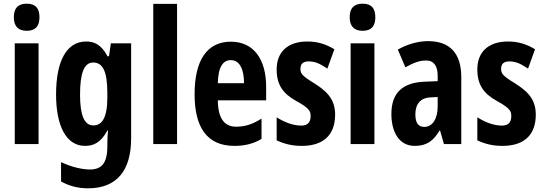

<svg xmlns="http://www.w3.org/2000/svg" viewBox="-20 -781 2949 1041"><path d="M125 -761C77 -761 55 -736 55 -687C55 -639 79 -614 125 -614C172 -614 194 -639 194 -687C194 -735 174 -761 125 -761ZM189 -546H60V0H189Z M447 -556C341 -556 284 -450 284 -269C284 -98 339 10 441 10C487 10 526 -7 562 -73H566C563 -51 562 -22 562 5V12C562 107 529 138 466 138C429 138 370 126 311 98V203C359 229 405 240 457 240C615 240 691 142 691 -31V-546H581L571 -476H563C529 -539 492 -556 447 -556ZM485 -442C535 -442 562 -399 562 -276V-253C562 -142 533 -101 486 -101C437 -101 414 -156 414 -268C414 -387 437 -442 485 -442Z M940 0V-760H811V0Z M1232 -555C1103 -555 1035 -455 1035 -270C1035 -98 1097 10 1251 10C1305 10 1354 -1 1398 -28V-138C1349 -107 1308 -94 1260 -94C1196 -94 1162 -140 1161 -237H1423V-310C1423 -460 1355 -555 1232 -555ZM1231 -455C1279 -455 1303 -407 1303 -330H1161C1163 -421 1191 -455 1231 -455Z M1797 -160C1797 -249 1744 -291 1683 -330C1615 -371 1609 -384 1609 -408C1609 -434 1623 -448 1653 -448C1697 -448 1721 -430 1755 -409L1793 -514C1743 -544 1697 -556 1646 -556C1541 -556 1480 -500 1480 -405C1480 -322 1513 -274 1587 -233C1666 -190 1664 -173 1664 -149C1664 -118 1647 -100 1614 -100C1564 -100 1516 -122 1480 -145V-20C1523 0 1565 10 1616 10C1727 10 1797 -43 1797 -160Z M1946 -761C1898 -761 1876 -736 1876 -687C1876 -639 1900 -614 1946 -614C1993 -614 2015 -639 2015 -687C2015 -735 1995 -761 1946 -761ZM2010 -546H1881V0H2010Z M2301 -558C2246 -558 2187 -541 2137 -512L2178 -416C2224 -442 2256 -453 2291 -453C2334 -453 2353 -421 2353 -370V-341L2281 -338C2164 -333 2102 -279 2102 -163C2102 -74 2138 10 2229 10C2293 10 2330 -17 2363 -73H2366L2387 0H2481V-363C2481 -494 2417 -558 2301 -558ZM2315 -253 2353 -255V-204C2353 -136 2324 -93 2281 -93C2249 -93 2232 -113 2232 -161C2232 -216 2259 -251 2315 -253Z M2885 -160C2885 -249 2832 -291 2771 -330C2703 -371 2697 -384 2697 -408C2697 -434 2711 -448 2741 -448C2785 -448 2809 -430 2843 -409L2881 -514C2831 -544 2785 -556 2734 -556C2629 -556 2568 -500 2568 -405C2568 -322 2601 -274 2675 -233C2754 -190 2752 -173 2752 -149C2752 -118 2735 -100 2702 -100C2652 -100 2604 -122 2568 -145V-20C2611 0 2653 10 2704 10C2815 10 2885 -43 2885 -160Z"/></svg>

Font: Noto Sans Gurmukhi ExtraCondensed
Style: Bold
Weight: 700
Width: 2
Designer: Jelle Bosma - Monotype Design Team
Foundry: Monotype Imaging Inc.
Version: Version 2.004